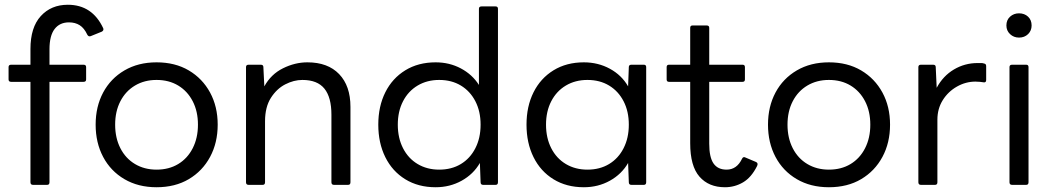

<svg xmlns="http://www.w3.org/2000/svg" viewBox="-20 -777 4421 807"><path d="M119 0Q108 0 108 -11V-433H27Q16 -433 16 -443V-495Q16 -505 27 -505H108V-571Q108 -662 151.5 -709.5Q195 -757 265 -757Q368 -757 414 -658Q417 -649 408 -644L361 -625Q352 -622 347 -631Q334 -659 315 -671Q296 -683 270 -683Q231 -683 209.5 -655Q188 -627 188 -570V-505H331Q342 -505 342 -495V-443Q342 -433 331 -433H188V-11Q188 0 178 0Z M638 10Q561 10 503 -24Q445 -58 413.5 -117.5Q382 -177 382 -253Q382 -329 413.5 -388Q445 -447 503 -481Q561 -515 638 -515Q716 -515 773.5 -481Q831 -447 863 -388Q895 -329 895 -253Q895 -177 863 -117.5Q831 -58 773.5 -24Q716 10 638 10ZM638 -64Q690 -64 729 -87.5Q768 -111 790 -154Q812 -197 812 -253Q812 -309 790 -351.5Q768 -394 729 -417.5Q690 -441 638 -441Q587 -441 547.5 -417.5Q508 -394 486 -351.5Q464 -309 464 -253Q464 -197 486 -154Q508 -111 547.5 -87.5Q587 -64 638 -64Z M1025 0Q1014 0 1014 -11V-495Q1014 -505 1025 -505H1076Q1087 -505 1087 -495L1091 -414Q1119 -465 1169.5 -490Q1220 -515 1272 -515Q1358 -515 1405.5 -465.5Q1453 -416 1453 -328V-11Q1453 0 1443 0H1384Q1373 0 1373 -11V-295Q1373 -368 1343.5 -404.5Q1314 -441 1251 -441Q1215 -441 1179 -422.5Q1143 -404 1118.5 -365.5Q1094 -327 1094 -267V-11Q1094 0 1084 0Z M1811 10Q1738 10 1683.5 -23.5Q1629 -57 1599.5 -116.5Q1570 -176 1570 -253Q1570 -330 1599.5 -389Q1629 -448 1683.5 -481.5Q1738 -515 1811 -515Q1869 -515 1917 -489.5Q1965 -464 1993 -420V-740Q1993 -750 2004 -750H2063Q2073 -750 2073 -740V-11Q2073 0 2063 0H2011Q2000 0 2000 -11L1997 -92Q1970 -45 1920.5 -17.5Q1871 10 1811 10ZM1826 -64Q1878 -64 1917 -87.5Q1956 -111 1978 -154Q2000 -197 2000 -253Q2000 -309 1978 -351.5Q1956 -394 1917 -417.5Q1878 -441 1826 -441Q1775 -441 1735.5 -417.5Q1696 -394 1674 -351.5Q1652 -309 1652 -253Q1652 -197 1674 -154Q1696 -111 1735.5 -87.5Q1775 -64 1826 -64Z M2434 10Q2361 10 2306.5 -23.5Q2252 -57 2222.5 -116.5Q2193 -176 2193 -253Q2193 -330 2222.5 -389Q2252 -448 2306.5 -481.5Q2361 -515 2434 -515Q2494 -515 2543.5 -488Q2593 -461 2620 -414L2623 -495Q2623 -505 2634 -505H2686Q2696 -505 2696 -495V-11Q2696 0 2686 0H2634Q2623 0 2623 -11L2620 -92Q2593 -45 2543.5 -17.5Q2494 10 2434 10ZM2449 -64Q2501 -64 2540 -87.5Q2579 -111 2601 -154Q2623 -197 2623 -253Q2623 -309 2601 -351.5Q2579 -394 2540 -417.5Q2501 -441 2449 -441Q2398 -441 2358.5 -417.5Q2319 -394 2297 -351.5Q2275 -309 2275 -253Q2275 -197 2297 -154Q2319 -111 2358.5 -87.5Q2398 -64 2449 -64Z M3027 10Q2959 10 2920 -34.5Q2881 -79 2881 -175V-433H2792Q2782 -433 2782 -443V-495Q2782 -505 2792 -505H2881V-660Q2881 -670 2891 -670H2950Q2961 -670 2961 -660V-505H3101Q3111 -505 3111 -495V-443Q3111 -433 3101 -433H2961V-173Q2961 -116 2979 -90Q2997 -64 3034 -64Q3077 -64 3099 -110Q3104 -120 3113 -115L3158 -96Q3168 -91 3162 -79Q3138 -31 3103 -10.5Q3068 10 3027 10Z M3464 10Q3387 10 3329 -24Q3271 -58 3239.5 -117.5Q3208 -177 3208 -253Q3208 -329 3239.5 -388Q3271 -447 3329 -481Q3387 -515 3464 -515Q3542 -515 3599.5 -481Q3657 -447 3689 -388Q3721 -329 3721 -253Q3721 -177 3689 -117.5Q3657 -58 3599.5 -24Q3542 10 3464 10ZM3464 -64Q3516 -64 3555 -87.5Q3594 -111 3616 -154Q3638 -197 3638 -253Q3638 -309 3616 -351.5Q3594 -394 3555 -417.5Q3516 -441 3464 -441Q3413 -441 3373.5 -417.5Q3334 -394 3312 -351.5Q3290 -309 3290 -253Q3290 -197 3312 -154Q3334 -111 3373.5 -87.5Q3413 -64 3464 -64Z M3851 0Q3840 0 3840 -11V-495Q3840 -505 3851 -505H3902Q3913 -505 3913 -495L3917 -408Q3944 -458 3989.5 -485Q4035 -512 4089 -512Q4098 -512 4104.5 -512Q4111 -512 4116 -510Q4125 -509 4125 -499V-441Q4125 -429 4114 -431Q4107 -432 4099 -433Q4091 -434 4080 -434Q4039 -434 4002 -413Q3965 -392 3942.5 -356Q3920 -320 3920 -274V-11Q3920 0 3910 0Z M4263 -619Q4241 -619 4225.5 -633.5Q4210 -648 4210 -670Q4210 -693 4225.5 -707Q4241 -721 4263 -721Q4286 -721 4301 -707Q4316 -693 4316 -670Q4316 -648 4301 -633.5Q4286 -619 4263 -619ZM4234 0Q4223 0 4223 -11V-495Q4223 -505 4234 -505H4293Q4303 -505 4303 -495V-11Q4303 0 4293 0Z"/></svg>

Font: LINE Seed Sans App
Style: Regular
Weight: 400
Designer: LINE VX Design & Dalton Maag Ltd & Sandoll Inc
Foundry: Dalton Maag Ltd
Version: Version 1.003